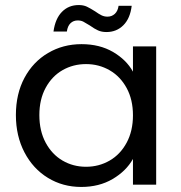

<svg xmlns="http://www.w3.org/2000/svg" viewBox="-20 -732 716 761"><path d="M43 -276Q43 -360 77 -423.5Q111 -487 170.5 -522Q230 -557 303 -557Q375 -557 428 -526Q481 -495 507 -448V-548H599V0H507V-102Q480 -54 426.5 -22.5Q373 9 302 9Q229 9 170 -27Q111 -63 77 -128Q43 -193 43 -276ZM507 -275Q507 -337 482 -383Q457 -429 414.5 -453.5Q372 -478 321 -478Q270 -478 228 -454Q186 -430 161 -384Q136 -338 136 -276Q136 -213 161 -166.5Q186 -120 228 -95.5Q270 -71 321 -71Q372 -71 414.5 -95.5Q457 -120 482 -166.5Q507 -213 507 -275ZM192 -607Q199 -658 225.5 -685Q252 -712 292 -712Q311 -712 324.5 -705.5Q338 -699 357 -687Q371 -677 382 -671.5Q393 -666 406 -666Q423 -666 435 -677Q447 -688 450 -709H502Q496 -659 469 -632Q442 -605 402 -605Q383 -605 368.5 -611.5Q354 -618 336 -631Q320 -641 310.5 -646Q301 -651 288 -651Q271 -651 259.5 -640Q248 -629 245 -607Z"/></svg>

Font: DVN-Poppins
Style: Regular
Weight: 400
Designer: Ninad Kale (Devanagari), Jonny Pinhorn (Latin)
Foundry: Indian Type Foundry
Version: 4.004